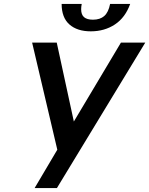

<svg xmlns="http://www.w3.org/2000/svg" viewBox="-20 -955 758 975"><path d="M293 -935.1H395Q392.1 -920.4 392.1 -908.2Q392.1 -880.4 407 -867.7Q421.9 -855 452.1 -855Q488.3 -855 509.5 -873.8Q530.8 -892.6 539.1 -935.1H641.1Q616.2 -865.7 563.5 -830.8Q510.7 -795.9 440.9 -795.9Q372.1 -795.9 332.5 -830.8Q293 -865.7 293 -935.1ZM155.8 0 271 -194.8 143.1 -738.8H268.1L355 -337.9L594.2 -738.8H717.8L269 0Z"/></svg>

Font: Involve SemiBold Oblique
Style: Italic
Weight: 600
Italic angle: -10.5°
Designer: Stefan Peev
Foundry: Context Ltd.
Version: Version 1.001